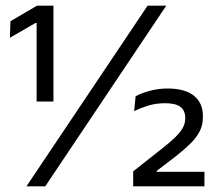

<svg xmlns="http://www.w3.org/2000/svg" viewBox="-20 -659 766 679"><path d="M169 -300H109.5V-578H106L15 -525.5L17 -584L111 -639H169ZM140 0H73.5L502 -639H568ZM703 0H451V-53L553.5 -134Q579 -154 597 -171Q615 -188 625 -204.5Q635 -221 635 -239V-242.5Q635 -268 618 -281Q601 -294 563.5 -294Q532 -294 505 -285.8Q478 -277.5 454.5 -266L459.5 -318.5Q479.5 -329.5 509.8 -337.8Q540 -346 572.5 -346Q634 -346 665.8 -320.5Q697.5 -295 697.5 -249V-244Q697.5 -216.5 686 -194.2Q674.5 -172 653.2 -151Q632 -130 602 -106.5L534 -54.5V-41L507 -51.5H703Z"/></svg>

Font: Anek Devanagari Medium
Style: Regular
Weight: 400
Version: Version 1.003